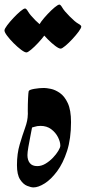

<svg xmlns="http://www.w3.org/2000/svg" viewBox="-24 -816 382 841"><path d="M168.9 -430.7Q179.2 -430.7 198.5 -426.8Q217.8 -422.9 238.3 -408.7Q258.8 -394.5 272.9 -364.3Q287.1 -334 287.1 -280.8Q287.1 -208.5 269.8 -154.8Q252.4 -101.1 226.1 -65.7Q199.7 -30.3 171.9 -12.7Q144 4.9 122.6 4.9Q111.8 4.9 94.7 -2Q77.6 -8.8 64 -29.8Q50.3 -50.8 50.3 -92.8Q50.3 -143.1 62.3 -183.3Q74.2 -223.6 85.9 -256.1Q97.7 -288.6 97.7 -314.5Q97.7 -320.3 110.4 -318.1Q123 -315.9 123 -303.2Q123 -293 118.9 -270.8Q114.7 -248.5 109.6 -222.2Q104.5 -195.8 100.3 -172.4Q96.2 -148.9 96.2 -136.7Q96.2 -114.7 106.7 -101.6Q117.2 -88.4 139.2 -88.4Q157.7 -88.4 175.5 -99.1Q193.4 -109.9 208 -125.2Q222.7 -140.6 231.4 -155.3Q240.2 -169.9 240.2 -177.7Q240.2 -194.8 230 -215.1Q219.7 -235.4 200.4 -250Q181.2 -264.6 153.3 -264.6Q138.7 -264.6 126.7 -260.5Q114.7 -256.3 107.9 -256.3Q102.5 -256.3 100.1 -278.3Q97.7 -300.3 97.7 -330.1Q97.7 -359.9 98.9 -385Q100.1 -410.2 101.6 -416.5Q103.5 -422.9 126 -426.8Q148.4 -430.7 168.9 -430.7ZM182.1 -682.6Q182.1 -676.3 170.7 -660.9Q159.2 -645.5 143.1 -628.2Q127 -610.8 112.3 -598.6Q97.7 -586.4 91.8 -586.4Q84 -586.4 68.4 -598.1Q52.7 -609.9 35.9 -626.7Q19 -643.6 7.3 -659.2Q-4.4 -674.8 -4.4 -682.6Q-4.4 -689.5 7.1 -704.8Q18.6 -720.2 34.7 -737.3Q50.8 -754.4 65.2 -766.6Q79.6 -778.8 85.9 -778.8Q91.3 -778.8 99.1 -765.1Q106.9 -751.5 130.9 -727.1Q154.8 -703.6 168.5 -695.8Q182.1 -688 182.1 -682.6ZM332 -699.7Q332 -693.4 320.6 -677.7Q309.1 -662.1 293 -644.8Q276.9 -627.4 262.2 -615.2Q247.6 -603 241.7 -603Q233.9 -603 218.3 -614.7Q202.6 -626.5 185.8 -643.3Q168.9 -660.2 157.2 -676Q145.5 -691.9 145.5 -699.7Q145.5 -706.5 157 -721.9Q168.5 -737.3 184.6 -754.4Q200.7 -771.5 215.3 -783.7Q230 -795.9 236.3 -795.9Q241.2 -795.9 249.3 -782Q257.3 -768.1 281.2 -744.1Q304.7 -720.2 318.4 -712.6Q332 -705.1 332 -699.7Z"/></svg>

Font: Awami Nastaliq
Style: Regular
Weight: 400
Designer: Peter Martin, SIL International
Foundry: SIL International
Version: Version 3.100